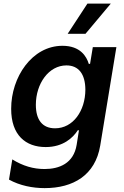

<svg xmlns="http://www.w3.org/2000/svg" viewBox="-20 -799 667 1033"><path d="M344.1 -617.2H440L576 -779.5H450.3ZM220.2 213.1C373.6 213.1 492.5 144.2 519.2 -15.6L606.2 -545.5H479.4L464.5 -455.3H457.7C446 -494.7 412.6 -552.6 316.1 -552.6C152 -552.6 39.8 -383.5 40.1 -213.8C39.8 -72.1 117.9 -7.8 225.9 -7.8C319.6 -7.8 372.9 -57.9 398.4 -98H404.8L392.4 -19.9C376.1 80.6 298.3 110.4 219.5 110.4C159.8 110.4 103.3 94.1 46.2 58.6L28.4 167.3C86.6 199.6 155.5 213.1 220.2 213.1ZM276.3 -108.7C208.1 -108.7 172.9 -154.1 172.9 -235.1C172.9 -349.1 242.2 -447.1 337.4 -447.1C403.4 -447.1 438.9 -400.2 439.3 -316.4C438.9 -203.1 373.6 -108.7 276.3 -108.7Z"/></svg>

Font: TID UI Semi Bold
Style: Italic
Weight: 600
Italic angle: -9.39999°
Designer: The TID Project Authors
Foundry: Bakken & Bæck
Version: Version 1.001;hotconv 1.0.109;makeotfexe 2.5.65596